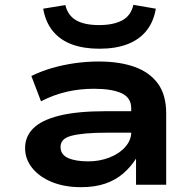

<svg xmlns="http://www.w3.org/2000/svg" viewBox="-20 -766 814 796"><path d="M316 10Q248 10 196 -11Q144 -32 114 -69Q84 -106 84 -152Q84 -200 118 -234Q152 -268 226 -286.5Q300 -305 419 -305H546V-216H427Q372 -216 334.5 -212.5Q297 -209 274 -202.5Q251 -196 241 -184.5Q231 -173 231 -157Q231 -125 262 -111Q293 -97 346 -97Q393 -97 434 -113Q475 -129 499.5 -157Q524 -185 524 -217V-317Q524 -361 484 -379.5Q444 -398 369 -398Q311 -398 256.5 -385.5Q202 -373 150 -346L110 -451Q151 -471 196 -484Q241 -497 290 -504Q339 -511 389 -511Q476 -511 538.5 -488.5Q601 -466 635 -419Q669 -372 669 -296V0H544V-107H543Q522 -74 491 -47Q460 -20 417 -5Q374 10 316 10ZM392 -564Q328 -564 279.5 -581.5Q231 -599 200 -636Q169 -673 159 -730L251 -745Q261 -702 295.5 -682Q330 -662 391 -662Q450 -662 486.5 -681.5Q523 -701 533 -746L626 -730Q617 -676 587.5 -639Q558 -602 509 -583Q460 -564 392 -564Z"/></svg>

Font: Nunito Sans 7pt Expanded
Style: Bold
Weight: 700
Width: 7
Designer: Vernon Adams
Foundry: Vernon Adams
Version: Version 3.101;gftools[0.9.27]